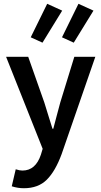

<svg xmlns="http://www.w3.org/2000/svg" viewBox="-20 -791 535 1013"><path d="M106 202.1Q73.7 202.1 42 191.9L63 102.1Q83.5 108.9 98.1 108.9Q168 108.9 195.8 24.9L205.1 -5.9L12.2 -491.2H128.9L213.9 -250Q220.7 -229 234.9 -182.1Q249 -135.3 256.8 -111.8H261.2Q266.6 -131.3 278.8 -178.7Q291 -226.1 297.9 -250L372.1 -491.2H482.9L305.2 22Q272 112.3 226.8 157.2Q181.6 202.1 106 202.1ZM204.1 -565.9 142.1 -594.2 229 -771 308.1 -734.9ZM369.1 -565.9 307.1 -594.2 394 -771 473.1 -734.9Z"/></svg>

Font: Toshiba Sans Medium
Style: Regular
Weight: 500
Designer: Paul D. Hunt
Foundry: Toshiba Corporation
Version: Version 2.020;PS 2.0;hotconv 1.0.86;makeotf.lib2.5.63406